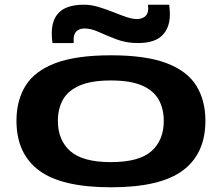

<svg xmlns="http://www.w3.org/2000/svg" viewBox="-20 -786 942 816"><path d="M50 -273Q50 -359 88.5 -421.5Q127 -484 215 -517.5Q303 -551 452 -551Q600 -551 688 -517.5Q776 -484 814.5 -421.5Q853 -359 853 -273Q853 -133 757 -61.5Q661 10 452 10Q242 10 146 -61.5Q50 -133 50 -273ZM226 -272Q226 -190 279 -143.5Q332 -97 451 -97Q571 -97 623.5 -143.5Q676 -190 676 -272Q676 -323 655 -361.5Q634 -400 585 -422Q536 -444 451 -444Q367 -444 317.5 -422Q268 -400 247 -361.5Q226 -323 226 -272ZM203 -603Q200 -624 200 -644Q200 -705 233.5 -735.5Q267 -766 337 -766Q367 -766 398.5 -756.5Q430 -747 460 -735Q490 -723 516 -714Q542 -705 562 -705Q583 -705 596.5 -716Q610 -727 610 -750Q610 -753 609.5 -757Q609 -761 609 -766H699Q702 -744 702 -725Q702 -668 669.5 -635.5Q637 -603 566 -603Q517 -603 476 -618.5Q435 -634 401 -649.5Q367 -665 339 -665Q318 -665 305.5 -653.5Q293 -642 293 -619Q293 -615 293 -611Q293 -607 293 -603Z"/></svg>

Font: Georama ExtraExtended SemiBold
Style: Regular
Weight: 600
Width: 8
Designer: Jean-Baptiste Levee
Foundry: Production Type
Version: Version 1.000